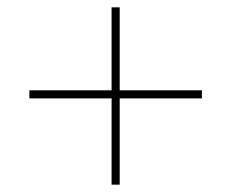

<svg xmlns="http://www.w3.org/2000/svg" viewBox="-20 -545 630 523"><path d="M60 -277V-299H530V-277ZM306 -42H284V-525H306Z"/></svg>

Font: Lexend Deca Thin
Style: Regular
Weight: 250
Designer: Bonnie Shaver-Troup, Thomas Jockin
Foundry: Lexend
Version: Version 1.007